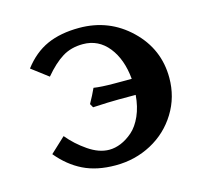

<svg xmlns="http://www.w3.org/2000/svg" viewBox="-75 -519 626 607"><g transform="rotate(-15 238.5 -215.0)"><path d="M295.9 -241.2H352.1Q346.2 -306.6 314 -346.9Q281.7 -387.2 231 -387.2Q192.4 -387.2 163.6 -369.4Q134.8 -351.6 104 -314.9L49.8 -356Q83.5 -400.4 127.7 -420.2Q171.9 -439.9 232.9 -439.9Q330.6 -439.9 399.2 -374Q467.8 -308.1 467.8 -213.9Q467.8 -150.9 436 -99.4Q404.3 -47.9 350.6 -19Q296.9 9.8 232.9 9.8Q171.4 9.8 127.2 -12Q83 -33.7 47.9 -76.2L97.2 -122.1Q123 -90.8 158 -66.9Q192.9 -43 226.1 -43Q245.1 -43 264.6 -51Q284.2 -59.1 303 -75.4Q321.8 -91.8 335 -121.3Q348.1 -150.9 351.1 -189H295.9Q265.1 -189 210.9 -186L204.1 -198.2Q218.3 -223.6 228 -245.1Q252.9 -241.2 295.9 -241.2Z"/></g></svg>

Font: Linear Smooth
Style: Bold
Weight: 700
Designer: Philipp H. Poll, Flanker
Foundry: Philipp H. Poll, reworked by Flanker
Version: Version 1.061 | FøM Fix